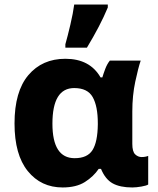

<svg xmlns="http://www.w3.org/2000/svg" viewBox="-20 -816 696 846"><path d="M256 10Q316 10 354 -14Q392 -38 415 -72H425Q444 -26 476.5 -8Q509 10 563 10Q580 10 603 6Q626 2 633 -3V-129Q620 -124 604 -124Q588 -124 575.5 -136Q563 -148 563 -182V-325Q563 -395 576 -456Q589 -517 600 -549H464Q452 -534 444 -513Q436 -492 431 -475H423Q376 -557 268 -557Q166 -557 105 -485Q44 -413 44 -272Q44 -134 102.5 -62Q161 10 256 10ZM309 -119Q211 -119 211 -271Q211 -428 307 -428Q366 -428 388.5 -388Q411 -348 411 -273V-267Q410 -190 387.5 -154.5Q365 -119 309 -119ZM268 -606H363Q392 -654 415 -698Q438 -742 455 -783V-796H307Q302 -758 290 -707Q278 -656 268 -621Z"/></svg>

Font: Noto Sans UI Extra
Style: Regular
Weight: 800
Designer: Monotype Design Team
Foundry: Monotype Imaging Inc.
Version: Version 1.901